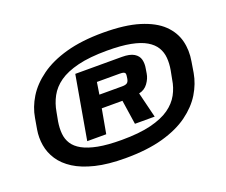

<svg xmlns="http://www.w3.org/2000/svg" viewBox="-98 -891 1015 864"><g transform="rotate(-20 410.0 -459.0)"><path d="M368 -176.5Q472.5 -176.5 547.8 -197.5Q623 -218.5 673 -255Q723 -291.5 750.8 -337.2Q778.5 -383 787 -432L795.5 -484Q804.5 -535 792.8 -581.2Q781 -627.5 743.8 -663.5Q706.5 -699.5 638 -720.8Q569.5 -742 465 -742Q363 -742 287.8 -721Q212.5 -700 161.8 -663.2Q111 -626.5 83 -580.8Q55 -535 47 -486.5L38 -434.5Q31.5 -396.5 37.8 -359Q44 -321.5 65.8 -288.5Q87.5 -255.5 126.8 -230.5Q166 -205.5 225.8 -191Q285.5 -176.5 368 -176.5ZM380 -259.5Q313.5 -259.5 268 -268.2Q222.5 -277 194.5 -292.5Q166.5 -308 152.8 -329.5Q139 -351 136.5 -377.8Q134 -404.5 139 -435.5L147 -478Q153.5 -517 171.5 -550.2Q189.5 -583.5 223.8 -607.8Q258 -632 314.5 -646Q371 -660 454.5 -660Q522 -660 567.2 -651.2Q612.5 -642.5 640.2 -626Q668 -609.5 681.5 -587Q695 -564.5 697.2 -537.2Q699.5 -510 694 -479L686 -437.5Q680.5 -400.5 662.8 -368Q645 -335.5 611 -311.5Q577 -287.5 520.8 -273.5Q464.5 -259.5 380 -259.5ZM232 -307.5H323L344 -424H443L460.5 -307.5H555L525 -429.5Q552 -435 568 -457Q584 -479 587.5 -502L591 -523.5Q595.5 -547 590.5 -566.8Q585.5 -586.5 565.8 -598.5Q546 -610.5 508 -610.5H285ZM355 -485.5 364 -543H472.5Q486 -543 492 -540.8Q498 -538.5 499.2 -533.2Q500.5 -528 499 -520.5L497.5 -510Q495 -495.5 487.5 -490.5Q480 -485.5 464.5 -485.5Z"/></g></svg>

Font: Anybody Expanded
Style: Bold Italic
Weight: 700
Width: 7
Italic angle: -10°
Version: Version 1.113;gftools[0.9.25]